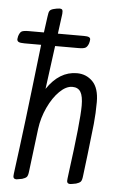

<svg xmlns="http://www.w3.org/2000/svg" viewBox="-52 -748 498 794"><g transform="rotate(5 197.0 -351.5)"><path d="M350 -339Q350 -293 345.5 -248Q341 -203 331 -120L320 -30Q318 -11 312.5 -5.5Q307 0 294 4Q274 8 270 8Q261 8 258 3Q255 -2 257 -14L260 -38Q289 -254 289 -319Q289 -358 278.5 -375.5Q268 -393 244 -393Q218 -393 191 -366.5Q164 -340 144 -297Q124 -254 118 -208L96 -30Q94 -11 88.5 -5.5Q83 0 70 4Q50 8 47 8Q38 8 35 3Q32 -2 34 -14Q35 -21 48.5 -125Q62 -229 79 -375L100 -555H31Q13 -555 6.5 -558.5Q0 -562 0 -570L2 -582Q7 -598 14.5 -602.5Q22 -607 44 -607H107L116 -673Q118 -692 122.5 -698Q127 -704 139 -707Q154 -711 163 -711Q172 -711 174.5 -706.5Q177 -702 176 -690L165 -607H273Q288 -607 294 -604Q300 -601 300 -595Q300 -588 297 -578Q292 -564 284 -559.5Q276 -555 255 -555H158L134 -375Q185 -451 258 -451Q297 -451 323.5 -424Q350 -397 350 -339Z"/></g></svg>

Font: Farsan
Style: Regular
Weight: 400
Version: Version 1.001g;PS 1.001;hotconv 1.0.86;makeotf.lib2.5.63406 